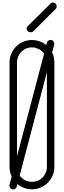

<svg xmlns="http://www.w3.org/2000/svg" viewBox="-20 -1490 502 1511"><path d="M398 -1470C390 -1470 380 -1466 376 -1460L200 -1286C194 -1282 190 -1272 190 -1264C190 -1248 204 -1236 220 -1236C228 -1236 238 -1238 242 -1244L418 -1420C424 -1424 426 -1434 426 -1440C426 -1456 414 -1470 398 -1470ZM349 -922V-176C349 -110 297 -59 231 -59C191 -59 156 -79 135 -109ZM231 -1117C271 -1117 306 -1097 327 -1068L114 -260V-999C114 -1065 165 -1117 231 -1117ZM379 -1176H378C365 -1176 352 -1166 349 -1154L344 -1135C313 -1160 274 -1175 231 -1175C134 -1175 55 -1096 55 -999V-176C55 -149 61 -124 72 -101L55 -37C54 -35 54 -31 54 -29C54 -13 68 1 84 1C97 1 109 -10 112 -22L117 -42C148 -16 188 0 231 0C328 0 408 -79 408 -176V-999C408 -1027 402 -1054 390 -1077L406 -1139C407 -1141 407 -1145 407 -1147C407 -1163 395 -1175 379 -1176Z"/></svg>

Font: bauhaus_2017
Style: _regular
Weight: 400
Version: Version 1.0